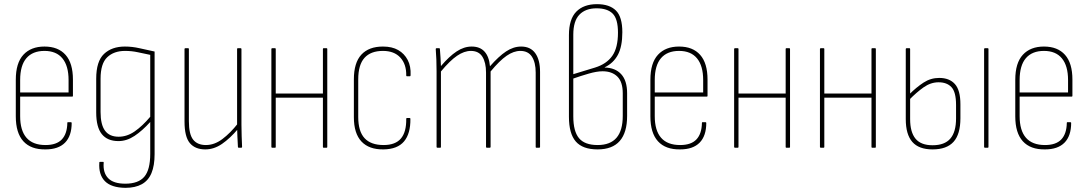

<svg xmlns="http://www.w3.org/2000/svg" viewBox="-20 -711 5237 924"><path d="M199 8Q129 9 92.5 -31Q56 -71 56 -151V-327Q56 -408 92.5 -447.5Q129 -487 194 -487Q260 -487 295.5 -447Q331 -407 331 -328V-250Q331 -246 328 -246H77V-152Q77 -83 107.5 -48Q138 -13 199 -13Q252 -13 277.5 -40Q303 -67 304 -119Q304 -123 306 -123H321Q324 -123 325 -120Q325 -57 293 -24.5Q261 8 199 8ZM77 -266H310V-326Q310 -394 280.5 -430Q251 -466 194 -466Q137 -466 107 -431Q77 -396 77 -326Z M583 193Q515 192 484.5 160.5Q454 129 458 72Q458 69 459 68.5Q460 68 462 68H476Q478 68 478.5 68.5Q479 69 479 72Q475 120 500.5 146.5Q526 173 583 173Q646 173 674.5 139.5Q703 106 703 29V-34Q703 -56 703 -77.5Q703 -99 703 -122V-124Q665 -82 627.5 -57Q590 -32 550 -32Q497 -32 470 -65.5Q443 -99 443 -170V-332Q443 -416 480.5 -451.5Q518 -487 581 -487Q616 -487 651 -479Q686 -471 724 -463V31Q724 86 709 122Q694 158 662.5 175.5Q631 193 583 193ZM551 -53Q591 -53 628 -78.5Q665 -104 703 -149V-447Q673 -453 643.5 -459.5Q614 -466 582 -466Q528 -466 496 -435.5Q464 -405 464 -332V-172Q464 -111 485.5 -82Q507 -53 551 -53Z M968 8Q919 8 893.5 -22.5Q868 -53 868 -126V-475Q868 -479 872 -479H886Q889 -479 889 -475V-128Q889 -65 909.5 -39Q930 -13 971 -13Q1012 -13 1050.5 -42Q1089 -71 1125 -117L1126 -91Q1087 -45 1048.5 -18.5Q1010 8 968 8ZM1129 0Q1125 0 1125 -4Q1124 -29 1122.5 -54Q1121 -79 1121 -99V-105V-475Q1121 -479 1124 -479H1138Q1142 -479 1142 -475V-111Q1142 -83 1143 -56Q1144 -29 1145 -4Q1145 0 1141 0Z M1537 0Q1534 0 1534 -4V-475Q1534 -479 1537 -479H1552Q1555 -479 1555 -475V-4Q1555 0 1552 0ZM1290 0Q1286 0 1286 -4V-475Q1286 -479 1290 -479H1304Q1307 -479 1307 -475V-4Q1307 0 1304 0ZM1303 -241V-261H1539V-241Z M1826 8Q1756 9 1719.5 -30Q1683 -69 1683 -147V-329Q1683 -409 1719 -448Q1755 -487 1823 -487Q1867 -487 1896.5 -470Q1926 -453 1942 -422.5Q1958 -392 1956 -349Q1956 -344 1952 -344H1938Q1935 -344 1935 -348Q1936 -402 1906.5 -434Q1877 -466 1823 -466Q1764 -466 1734 -432.5Q1704 -399 1704 -329V-148Q1704 -79 1734.5 -46Q1765 -13 1826 -13Q1883 -13 1909.5 -44.5Q1936 -76 1935 -139Q1935 -143 1938 -143H1952Q1955 -143 1955 -139Q1956 -68 1924.5 -30.5Q1893 7 1826 8Z M2085 0Q2081 0 2081 -4V-368Q2081 -396 2080 -423.5Q2079 -451 2077 -475Q2077 -479 2081 -479H2094Q2097 -479 2097 -475Q2099 -455 2100 -433.5Q2101 -412 2102 -393Q2142 -440 2177.5 -463.5Q2213 -487 2250 -487Q2290 -487 2312 -462.5Q2334 -438 2338 -392Q2380 -440 2415.5 -463.5Q2451 -487 2488 -487Q2533 -487 2556 -455Q2579 -423 2579 -365V-4Q2579 0 2575 0H2561Q2558 0 2558 -4V-362Q2558 -410 2540 -438Q2522 -466 2484 -466Q2452 -466 2418 -442.5Q2384 -419 2341 -367V-4Q2341 0 2337 0H2323Q2319 0 2319 -4V-362Q2319 -410 2301.5 -438Q2284 -466 2246 -466Q2214 -466 2179.5 -442.5Q2145 -419 2102 -367V-4Q2102 0 2099 0Z M2856 8Q2784 8 2751 -30Q2718 -68 2718 -149V-542Q2718 -619 2753.5 -655Q2789 -691 2853 -691Q2913 -691 2944 -660.5Q2975 -630 2975 -556Q2975 -487 2953.5 -447Q2932 -407 2890 -387V-386Q2941 -385 2969.5 -354Q2998 -323 2998 -262V-153Q2998 -73 2962.5 -32.5Q2927 8 2856 8ZM2856 -13Q2917 -13 2947 -48Q2977 -83 2977 -153V-262Q2977 -317 2951 -342.5Q2925 -368 2880 -368Q2852 -368 2812.5 -356.5Q2773 -345 2739 -333V-151Q2739 -79 2766.5 -46Q2794 -13 2856 -13ZM2739 -354 2844 -386Q2899 -403 2926.5 -442Q2954 -481 2954 -554Q2954 -620 2928.5 -645.5Q2903 -671 2851 -671Q2798 -671 2768.5 -640.5Q2739 -610 2739 -544Z M3253 8Q3183 9 3146.5 -31Q3110 -71 3110 -151V-327Q3110 -408 3146.5 -447.5Q3183 -487 3248 -487Q3314 -487 3349.5 -447Q3385 -407 3385 -328V-250Q3385 -246 3382 -246H3131V-152Q3131 -83 3161.5 -48Q3192 -13 3253 -13Q3306 -13 3331.5 -40Q3357 -67 3358 -119Q3358 -123 3360 -123H3375Q3378 -123 3379 -120Q3379 -57 3347 -24.5Q3315 8 3253 8ZM3131 -266H3364V-326Q3364 -394 3334.5 -430Q3305 -466 3248 -466Q3191 -466 3161 -431Q3131 -396 3131 -326Z M3764 0Q3761 0 3761 -4V-475Q3761 -479 3764 -479H3779Q3782 -479 3782 -475V-4Q3782 0 3779 0ZM3517 0Q3513 0 3513 -4V-475Q3513 -479 3517 -479H3531Q3534 -479 3534 -475V-4Q3534 0 3531 0ZM3530 -241V-261H3766V-241Z M4177 0Q4174 0 4174 -4V-475Q4174 -479 4177 -479H4192Q4195 -479 4195 -475V-4Q4195 0 4192 0ZM3930 0Q3926 0 3926 -4V-475Q3926 -479 3930 -479H3944Q3947 -479 3947 -475V-4Q3947 0 3944 0ZM3943 -241V-261H4179V-241Z M4468 8Q4402 8 4370.5 -28Q4339 -64 4339 -138V-475Q4339 -479 4343 -479H4357Q4360 -479 4360 -475V-138Q4360 -75 4386 -43.5Q4412 -12 4468 -12Q4526 -12 4553.5 -44Q4581 -76 4581 -141V-206Q4581 -268 4559 -291.5Q4537 -315 4497 -315Q4459 -315 4424.5 -290.5Q4390 -266 4356 -231V-257Q4390 -291 4424.5 -313.5Q4459 -336 4500 -336Q4549 -336 4575.5 -306.5Q4602 -277 4602 -209V-142Q4602 -65 4569 -28.5Q4536 8 4468 8ZM4720 0Q4716 0 4716 -4V-475Q4716 -479 4720 -479H4734Q4737 -479 4737 -475V-4Q4737 0 4734 0Z M5009 8Q4939 9 4902.5 -31Q4866 -71 4866 -151V-327Q4866 -408 4902.5 -447.5Q4939 -487 5004 -487Q5070 -487 5105.5 -447Q5141 -407 5141 -328V-250Q5141 -246 5138 -246H4887V-152Q4887 -83 4917.5 -48Q4948 -13 5009 -13Q5062 -13 5087.5 -40Q5113 -67 5114 -119Q5114 -123 5116 -123H5131Q5134 -123 5135 -120Q5135 -57 5103 -24.5Q5071 8 5009 8ZM4887 -266H5120V-326Q5120 -394 5090.5 -430Q5061 -466 5004 -466Q4947 -466 4917 -431Q4887 -396 4887 -326Z"/></svg>

Font: Sofia Sans Condensed Thin
Style: Regular
Weight: 250
Version: Version 4.100